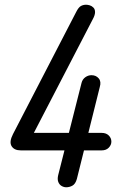

<svg xmlns="http://www.w3.org/2000/svg" viewBox="-20 -792 574 812"><path d="M68 -156Q40 -156 29 -174Q18 -192 35 -225L302 -741Q312 -761 322 -766.5Q332 -772 344 -772Q351 -772 359.5 -769.5Q368 -767 375 -760Q382 -753 382 -740.5Q382 -728 372 -710L104 -193L81 -230H410Q429 -230 440 -219Q451 -208 451 -193Q451 -179 440 -167.5Q429 -156 410 -156ZM260 0Q250 0 240.5 -5.5Q231 -11 226.5 -22.5Q222 -34 226 -51L325 -442Q329 -457 341 -465.5Q353 -474 367 -474Q386 -474 397.5 -460.5Q409 -447 402 -424L305 -35Q299 -14 286.5 -7Q274 0 260 0Z"/></svg>

Font: Edu TAS Beginner Medium
Style: Regular
Weight: 500
Version: Version 1.003